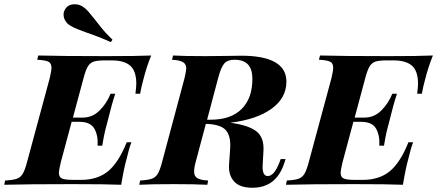

<svg xmlns="http://www.w3.org/2000/svg" viewBox="-63 -869 2056 903"><path d="M648 -608Q626 -554 611 -494Q602 -462 596 -428H574Q578 -462 578 -475Q578 -535 549.5 -560Q521 -585 462 -585H431Q396 -585 378.5 -579.5Q361 -574 350.5 -557Q340 -540 330 -502L280 -316H326Q372 -316 405.5 -349.5Q439 -383 457 -428H479Q462 -377 445 -306Q438 -281 431.5 -254.5Q425 -228 418 -184H396Q399 -231 381 -263.5Q363 -296 311 -296H274L223 -106Q214 -68 214 -57Q214 -36 228.5 -29.5Q243 -23 281 -23H318Q395 -23 444.5 -63Q494 -103 533 -200H555Q543 -168 533 -124Q520 -79 507 0Q439 -3 278 -3Q65 -3 -43 0L-39 -20Q-3 -22 15 -28Q33 -34 43.5 -51Q54 -68 64 -106L171 -502Q179 -536 179 -550Q179 -572 164.5 -579Q150 -586 112 -588L117 -608Q224 -605 437 -605Q584 -605 648 -608ZM338 -718Q331 -721 307.5 -729.5Q284 -738 267 -749Q253 -757 244.5 -771Q236 -785 236 -800Q236 -814 243 -825Q257 -849 288 -849Q309 -849 326 -838Q340 -829 350.5 -817Q361 -805 381 -780Q386 -774 409 -744.5Q432 -715 466 -682L458 -671Q403 -696 338 -718Z M1257 -121H1280L1276 -108Q1257 -46 1219 -16Q1181 14 1124 14Q1065 14 1038.5 -15Q1012 -44 1014 -91L1019 -162Q1020 -170 1020 -185Q1020 -235 997.5 -258.5Q975 -282 916 -286H905L857 -106Q850 -81 850 -61Q850 -41 864.5 -31.5Q879 -22 916 -20L912 0Q852 -3 755 -3Q645 -3 592 0L596 -20Q632 -22 650 -28Q668 -34 678.5 -51Q689 -68 699 -106L805 -502Q813 -538 813 -547Q813 -567 798 -576.5Q783 -586 746 -588L751 -608Q802 -605 903 -605L1005 -606Q1030 -607 1071 -607Q1284 -607 1284 -485Q1284 -408 1214 -357.5Q1144 -307 1021 -292L1026 -291Q1109 -279 1144.5 -250Q1180 -221 1176 -158L1173 -105Q1172 -98 1172 -85Q1172 -41 1196 -41Q1227 -41 1252 -107ZM963 -502 911 -306H928Q1023 -306 1073.5 -356.5Q1124 -407 1124 -498Q1124 -543 1103.5 -565.5Q1083 -588 1039 -588Q1007 -588 991.5 -570Q976 -552 963 -502Z M1973 -608Q1951 -554 1936 -494Q1927 -462 1921 -428H1899Q1903 -462 1903 -475Q1903 -535 1874.5 -560Q1846 -585 1787 -585H1756Q1721 -585 1703.5 -579.5Q1686 -574 1675.5 -557Q1665 -540 1655 -502L1605 -316H1651Q1697 -316 1730.5 -349.5Q1764 -383 1782 -428H1804Q1787 -377 1770 -306Q1763 -281 1756.5 -254.5Q1750 -228 1743 -184H1721Q1724 -231 1706 -263.5Q1688 -296 1636 -296H1599L1548 -106Q1539 -68 1539 -57Q1539 -36 1553.5 -29.5Q1568 -23 1606 -23H1643Q1720 -23 1769.5 -63Q1819 -103 1858 -200H1880Q1868 -168 1858 -124Q1845 -79 1832 0Q1764 -3 1603 -3Q1390 -3 1282 0L1286 -20Q1322 -22 1340 -28Q1358 -34 1368.5 -51Q1379 -68 1389 -106L1496 -502Q1504 -536 1504 -550Q1504 -572 1489.5 -579Q1475 -586 1437 -588L1442 -608Q1549 -605 1762 -605Q1909 -605 1973 -608Z"/></svg>

Font: Playfair Display SC
Style: Bold Italic
Weight: 700
Italic angle: -14°
Designer: Claus Eggers Sørensen
Foundry: Claus Eggers Sørensen
Version: Version 1.200; ttfautohint (v1.6)